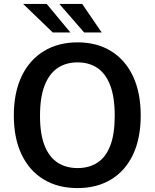

<svg xmlns="http://www.w3.org/2000/svg" viewBox="-20 -949 788 979"><path d="M375.5 10Q275.5 10 202.8 -34Q130 -78 90.2 -161Q50.5 -244 50.5 -360Q50.5 -477 90.5 -560.5Q130.5 -644 203.8 -688.5Q277 -733 375.5 -733Q474 -733 546.2 -688.5Q618.5 -644 658 -560.5Q697.5 -477 697.5 -360Q697.5 -244 658.5 -161.2Q619.5 -78.5 547 -34.2Q474.5 10 375.5 10ZM375.5 -92Q434.5 -92 477 -119.8Q519.5 -147.5 542.2 -206.2Q565 -265 565 -358.5Q565 -453.5 542 -513.8Q519 -574 476.5 -602.5Q434 -631 375.5 -631Q316.5 -631 273.8 -602.2Q231 -573.5 207.5 -513.2Q184 -453 184 -358.5Q184 -265 207.5 -206.2Q231 -147.5 273.8 -119.8Q316.5 -92 375.5 -92ZM399 -929 498.5 -783.5H409L282.5 -929ZM218 -929 339 -783.5H249L98 -929Z"/></svg>

Font: Public Sans SemiBold
Style: Regular
Weight: 600
Designer: The Public Sans Project Authors: Dan O. Williams and USWDS (Libre Franklin designed by Pablo Impallari and Rodrigo Fuenz
Version: Version 1.007